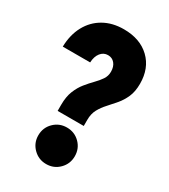

<svg xmlns="http://www.w3.org/2000/svg" viewBox="-182 -814 797 908"><g transform="rotate(30 216.0 -360.0)"><path d="M142.6 -236.3V-269.5Q142.6 -314 155.3 -345.5Q168 -377 186.8 -400.1Q205.6 -423.3 224.4 -442.4Q243.2 -461.4 255.9 -480.2Q268.6 -499 268.6 -522.5Q268.6 -550.3 254.6 -567.1Q240.7 -584 217.8 -584Q193.8 -584 178.2 -564.5Q162.6 -544.9 161.1 -511.7H11.7Q13.2 -577.1 39.6 -625.7Q65.9 -674.3 112.8 -700.9Q159.7 -727.5 221.7 -727.5Q310.5 -727.5 363.3 -677Q416 -626.5 416 -542Q416 -499.5 402.8 -469.5Q389.6 -439.5 370.1 -416.5Q350.6 -393.6 331.1 -372.3Q311.5 -351.1 298.3 -326.9Q285.2 -302.7 285.2 -269.5V-236.3ZM220.7 8.8Q179.2 8.8 150.1 -20.3Q121.1 -49.3 121.1 -90.8Q121.1 -132.8 150.1 -161.6Q179.2 -190.4 220.7 -190.4Q262.7 -190.4 291.5 -161.6Q320.3 -132.8 320.3 -90.8Q320.3 -49.3 291.5 -20.3Q262.7 8.8 220.7 8.8Z"/></g></svg>

Font: Reddit Sans Condensed Black
Style: Regular
Weight: 900
Designer: Stephen Hutchings
Foundry: Reddit
Version: Version 1.014